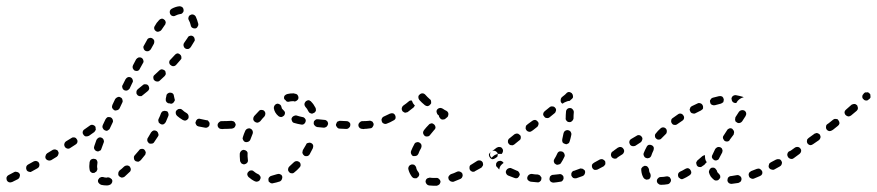

<svg xmlns="http://www.w3.org/2000/svg" viewBox="-20 -572 2808 615"><path d="M329 21Q334 20 337 16Q340 12 340 7Q339 4 338 2Q336 0 334 -1Q332 -3 330 -3Q328 -4 325 -4Q323 -3 322 -3Q315 -3 310 -5Q307 -5 305 -5Q302 -4 300 -3Q298 -2 297 0Q295 2 294 5Q293 10 296 14Q299 18 304 20Q312 22 322 22Q326 22 329 21ZM43 -6Q45 -11 43 -15Q40 -20 35 -21Q30 -23 26 -21L7 -11Q3 -9 1 -4Q0 1 2 6Q4 10 9 12Q14 13 19 11L37 2Q42 -1 43 -6ZM398 -25Q399 -27 399 -29Q399 -32 398 -34Q397 -36 396 -38Q392 -42 387 -42Q382 -42 378 -39Q370 -31 363 -26Q359 -22 359 -17Q358 -12 361 -8Q363 -6 365 -5Q367 -4 370 -3Q372 -3 375 -4Q377 -5 379 -6Q387 -13 395 -21Q397 -22 398 -25ZM275 -18Q273 -19 271 -21Q269 -22 268 -25Q267 -27 267 -29Q266 -34 266 -40Q266 -46 267 -53Q268 -55 269 -58Q270 -60 272 -61Q274 -63 277 -63Q279 -64 282 -63Q287 -63 290 -59Q293 -54 292 -49Q291 -44 291 -40Q291 -35 292 -31Q292 -29 291 -27Q290 -25 289 -23Q289 -23 288 -22Q286 -21 283 -19Q283 -18 282 -18Q281 -18 280 -18Q278 -18 275 -18ZM106 -41Q107 -46 105 -50Q104 -52 102 -54Q100 -55 97 -56Q95 -57 92 -56Q90 -56 88 -55L70 -45Q65 -42 64 -37Q63 -32 65 -28Q66 -25 68 -24Q70 -22 73 -22Q75 -21 78 -21Q80 -22 82 -23L100 -33Q105 -36 106 -41ZM446 -79Q447 -82 447 -84Q446 -87 445 -89Q444 -91 442 -93Q438 -96 433 -95Q428 -95 425 -90Q418 -82 412 -75Q408 -71 409 -66Q409 -60 413 -57Q415 -55 417 -55Q420 -54 422 -54Q425 -54 427 -56Q429 -57 431 -59Q438 -67 444 -75Q446 -77 446 -79ZM167 -78Q169 -83 166 -87Q165 -90 163 -91Q161 -92 158 -93Q156 -94 153 -93Q151 -93 149 -92L131 -81Q127 -78 126 -73Q124 -68 127 -63Q130 -59 135 -58Q140 -57 144 -59L162 -70Q166 -73 167 -78ZM282 -95Q284 -90 289 -88Q291 -87 294 -87Q296 -87 299 -89Q301 -90 303 -91Q304 -93 305 -96Q308 -105 312 -115Q314 -119 312 -124Q310 -129 305 -131Q303 -132 301 -132Q298 -132 296 -131Q294 -130 292 -128Q290 -126 289 -124Q285 -113 282 -104Q280 -99 282 -95ZM228 -117Q229 -122 226 -126Q225 -128 223 -130Q221 -131 218 -132Q216 -132 213 -132Q211 -131 209 -130L191 -119Q187 -116 186 -111Q185 -106 188 -101Q191 -97 196 -96Q201 -95 205 -98L222 -109Q227 -112 228 -117ZM487 -144Q486 -149 482 -152Q480 -153 477 -154Q475 -154 472 -154Q470 -153 468 -152Q466 -150 464 -148Q459 -139 454 -131Q452 -129 452 -126Q451 -124 452 -121Q452 -119 454 -117Q455 -115 457 -113Q461 -111 467 -112Q472 -113 474 -117Q480 -126 486 -135Q489 -139 487 -144ZM282 -149 265 -137Q261 -135 255 -135Q250 -136 247 -141Q244 -145 245 -150Q246 -155 251 -158L268 -170Q272 -173 277 -172Q282 -171 285 -167Q285 -166 285 -166Q286 -166 286 -166Q286 -161 287 -157Q286 -154 285 -153Q284 -151 282 -149ZM309 -162Q311 -157 315 -155Q318 -154 320 -153Q323 -153 325 -154Q327 -155 329 -157Q331 -158 332 -161L341 -180Q343 -184 341 -189Q339 -194 335 -196Q332 -197 330 -197Q327 -197 325 -197Q323 -196 321 -194Q319 -192 318 -190L309 -171Q307 -166 309 -162ZM696 -159Q698 -160 700 -162Q702 -164 703 -166Q703 -168 703 -171Q704 -176 700 -180Q696 -183 691 -183L690 -184Q687 -184 685 -183Q683 -182 681 -180Q679 -178 678 -176Q677 -174 677 -171Q677 -166 681 -162Q684 -159 690 -159H691Q693 -158 696 -159ZM646 -165Q651 -168 651 -173Q652 -175 651 -178Q651 -180 649 -182Q648 -184 646 -186Q644 -187 641 -187Q631 -189 622 -191Q617 -193 612 -190Q608 -187 607 -182Q606 -180 606 -178Q607 -175 608 -173Q609 -171 611 -169Q613 -168 616 -167Q626 -165 637 -163Q642 -162 646 -165ZM520 -205Q520 -207 519 -210Q518 -212 517 -214Q515 -216 513 -216Q510 -217 508 -217Q505 -217 503 -216Q501 -216 499 -214Q497 -212 496 -210Q493 -201 488 -191Q487 -189 487 -187Q487 -184 488 -182Q488 -179 490 -178Q492 -176 494 -175Q499 -172 504 -174Q508 -176 511 -181Q515 -191 519 -200Q520 -202 520 -205ZM570 -186Q572 -186 575 -186Q577 -187 579 -188Q581 -190 583 -192Q585 -196 584 -201Q583 -206 579 -209Q570 -214 564 -220Q562 -222 559 -223Q557 -223 554 -223Q552 -223 550 -222Q548 -221 546 -219Q542 -215 543 -210Q543 -205 547 -201Q555 -194 565 -188Q568 -187 570 -186ZM339 -227Q341 -222 346 -219Q350 -217 355 -219Q360 -220 363 -225L372 -244Q374 -248 372 -253Q371 -258 366 -260Q362 -263 357 -261Q352 -259 349 -255L340 -236Q338 -231 339 -227ZM522 -241Q521 -241 521 -241Q518 -241 516 -243Q514 -244 513 -246Q511 -248 511 -251Q511 -253 511 -256Q512 -260 513 -265Q513 -270 518 -273Q522 -276 527 -275Q531 -275 534 -272Q537 -269 537 -265Q538 -260 539 -256Q540 -254 540 -251Q540 -249 538 -247Q537 -244 535 -243Q533 -241 531 -240Q529 -240 527 -240Q525 -240 523 -241Q522 -241 522 -241ZM458 -288Q458 -294 455 -298Q452 -302 446 -302Q441 -303 437 -299L421 -286Q419 -284 418 -282Q417 -280 417 -277Q417 -275 417 -273Q418 -270 420 -268Q421 -266 424 -265Q426 -264 428 -264Q431 -264 433 -264Q435 -265 437 -267L453 -280Q457 -283 458 -288ZM372 -291Q373 -286 378 -283Q383 -281 387 -282Q392 -284 395 -288L404 -307Q407 -311 405 -316Q404 -321 399 -324Q395 -326 390 -325Q385 -323 382 -318L373 -300Q370 -296 372 -291ZM510 -332Q511 -334 511 -337Q511 -339 510 -342Q510 -344 508 -346Q504 -349 499 -350Q494 -350 490 -346Q483 -339 475 -332Q471 -329 471 -324Q471 -318 474 -315Q478 -311 483 -311Q488 -310 492 -314Q500 -321 507 -328Q509 -330 510 -332ZM405 -354Q407 -349 411 -346Q416 -344 421 -345Q426 -347 428 -352L438 -370Q441 -374 439 -379Q438 -384 433 -387Q429 -389 424 -388Q419 -386 416 -382L406 -363Q404 -359 405 -354ZM561 -384Q561 -386 561 -389Q561 -391 560 -393Q559 -396 557 -397Q553 -401 548 -401Q543 -400 540 -396Q533 -389 526 -381Q524 -380 523 -377Q522 -375 522 -372Q522 -370 523 -368Q524 -365 526 -364Q530 -360 535 -360Q540 -360 544 -364Q551 -372 558 -380Q560 -382 561 -384ZM440 -417Q441 -412 446 -409Q450 -407 455 -408Q460 -410 463 -414L473 -432Q475 -437 474 -442Q472 -447 468 -449Q463 -452 458 -450Q453 -449 451 -444L441 -426Q438 -422 440 -417ZM604 -444Q604 -446 603 -449Q603 -451 601 -453Q600 -455 598 -456Q593 -459 588 -457Q583 -456 581 -451Q576 -444 570 -435Q567 -431 568 -425Q569 -420 573 -417Q575 -416 578 -415Q580 -415 583 -415Q585 -416 587 -417Q589 -419 591 -421Q597 -430 602 -439Q604 -441 604 -444ZM474 -480Q475 -475 480 -472Q484 -469 489 -471Q494 -472 497 -476Q502 -484 508 -492Q510 -494 510 -496Q511 -499 511 -501Q510 -503 509 -506Q508 -508 506 -509Q502 -513 497 -512Q492 -511 489 -507Q481 -499 476 -489Q473 -485 474 -480ZM600 -525Q595 -527 590 -524Q585 -522 584 -517Q582 -512 585 -507Q589 -500 591 -491Q591 -488 593 -486Q594 -484 596 -483Q598 -482 601 -481Q603 -481 606 -481Q611 -482 613 -487Q616 -491 615 -496Q612 -508 607 -519Q605 -523 600 -525ZM524 -537Q523 -532 525 -527Q528 -522 532 -521Q537 -519 542 -522Q550 -526 557 -527Q562 -527 565 -531Q569 -535 568 -540Q568 -545 564 -549Q560 -552 555 -552Q543 -551 530 -544Q526 -542 524 -537Z M883 2Q885 -3 884 -7Q883 -10 881 -12Q879 -13 877 -14Q875 -15 872 -15Q870 -15 867 -14Q858 -11 850 -9Q845 -8 842 -4Q839 0 840 5Q840 8 841 10Q843 12 845 13Q847 15 849 15Q852 16 854 15Q865 13 877 9Q881 7 883 2ZM806 9Q811 8 813 3Q814 1 815 -2Q815 -4 814 -7Q813 -9 811 -11Q810 -13 807 -14Q800 -17 793 -23Q789 -27 784 -26Q779 -26 776 -22Q772 -19 772 -13Q773 -8 776 -5Q786 4 797 9Q802 11 806 9ZM942 -39Q943 -41 943 -44Q943 -46 942 -49Q941 -51 939 -53Q937 -54 935 -55Q933 -56 930 -56Q928 -56 925 -55Q923 -54 921 -52Q914 -45 907 -39Q905 -37 904 -35Q903 -33 903 -30Q902 -28 903 -26Q904 -23 906 -21Q909 -17 914 -17Q919 -16 923 -20Q932 -27 939 -35Q941 -37 942 -39ZM749 -56Q750 -54 751 -52Q752 -50 754 -48Q756 -47 759 -46Q761 -45 764 -46Q769 -47 772 -51Q775 -55 774 -60Q773 -66 773 -71Q773 -75 773 -79Q774 -84 770 -88Q767 -91 761 -92Q756 -92 752 -88Q749 -85 748 -80Q748 -75 748 -71Q748 -64 749 -56ZM983 -107Q981 -112 976 -114Q974 -115 971 -115Q969 -115 967 -114Q964 -114 962 -112Q961 -110 960 -108Q955 -99 950 -91Q949 -88 949 -86Q948 -83 949 -81Q950 -79 951 -77Q953 -75 955 -73Q959 -71 964 -72Q969 -73 972 -78Q977 -87 982 -97Q984 -102 983 -107ZM757 -128Q758 -126 759 -123Q760 -121 762 -119Q764 -118 766 -117Q771 -116 775 -118Q780 -120 782 -125Q785 -134 789 -143Q791 -148 789 -153Q787 -158 782 -160Q778 -162 773 -160Q768 -158 766 -154Q761 -143 758 -133Q757 -130 757 -128ZM732 -165Q735 -169 735 -174Q734 -176 733 -178Q732 -181 730 -182Q728 -184 726 -184Q723 -185 721 -185Q707 -184 691 -184Q688 -183 686 -183Q684 -182 682 -180Q680 -178 679 -176Q678 -173 679 -171Q679 -166 682 -162Q686 -158 691 -159Q708 -159 723 -160Q729 -161 732 -165ZM1147 -159Q1149 -160 1151 -162Q1153 -164 1154 -166Q1154 -168 1155 -171Q1155 -176 1151 -180Q1147 -183 1142 -184H1141Q1138 -184 1136 -183Q1134 -182 1132 -180Q1130 -178 1129 -176Q1128 -174 1128 -171Q1128 -166 1132 -162Q1136 -159 1141 -159H1142Q1144 -158 1147 -159ZM1098 -163Q1102 -166 1102 -171Q1103 -177 1099 -180Q1095 -184 1090 -184L1069 -185Q1067 -185 1065 -184Q1062 -183 1060 -182Q1059 -180 1058 -178Q1057 -175 1056 -173Q1056 -168 1060 -164Q1063 -160 1068 -160L1089 -159Q1095 -159 1098 -163ZM1022 -164Q1024 -165 1026 -166Q1028 -168 1029 -170Q1030 -172 1031 -175Q1031 -180 1028 -184Q1024 -188 1019 -188Q1009 -189 999 -190Q996 -190 994 -190Q991 -189 989 -187Q988 -186 986 -184Q985 -182 985 -179Q984 -174 988 -170Q991 -166 996 -165Q1006 -164 1017 -163Q1020 -163 1022 -164ZM954 -175Q958 -178 959 -183Q960 -185 959 -188Q959 -190 957 -192Q956 -194 954 -195Q952 -197 949 -197Q939 -199 930 -202Q925 -203 920 -200Q916 -198 914 -193Q913 -188 916 -183Q918 -179 923 -178Q933 -175 945 -173Q950 -172 954 -175ZM791 -190Q792 -185 796 -182Q800 -179 805 -179Q810 -180 814 -184Q820 -192 827 -199Q830 -203 830 -208Q830 -213 826 -217Q823 -220 817 -220Q812 -220 809 -216Q801 -208 794 -200Q791 -196 791 -190ZM881 -197Q886 -198 890 -202Q893 -206 893 -211Q892 -216 888 -219Q882 -224 882 -228Q881 -234 877 -237Q873 -240 868 -240Q863 -239 860 -235Q857 -231 857 -226Q859 -211 872 -200Q876 -197 881 -197ZM971 -211Q969 -213 968 -215Q964 -224 958 -230Q955 -234 955 -239Q956 -244 960 -248Q962 -249 964 -250Q966 -251 969 -251Q971 -251 973 -249Q976 -248 977 -246Q985 -238 991 -226Q992 -223 992 -218Q991 -214 987 -211Q984 -210 980 -208Q979 -208 978 -208Q977 -209 975 -209Q973 -210 971 -211ZM892 -266Q896 -270 901 -271Q909 -273 920 -273Q922 -273 924 -272Q926 -272 929 -271Q931 -270 933 -268Q934 -267 935 -264Q936 -262 936 -259Q936 -254 932 -251Q928 -247 923 -247Q921 -248 920 -248Q911 -248 904 -246Q903 -246 901 -246Q900 -247 898 -247Q895 -251 891 -254Q891 -255 891 -255Q890 -255 890 -256Q890 -256 890 -257Q889 -262 892 -266Z M1379 23Q1382 22 1384 21Q1386 20 1388 18Q1389 16 1390 14Q1391 12 1391 9Q1390 4 1386 1Q1382 -3 1377 -2Q1373 -2 1369 -2Q1363 -2 1357 -3Q1355 -3 1353 -2Q1350 -2 1348 0Q1346 1 1345 3Q1344 6 1343 8Q1343 13 1346 17Q1349 21 1354 22Q1362 23 1369 23Q1374 23 1379 23ZM1459 -2Q1460 -4 1461 -6Q1462 -8 1462 -11Q1462 -13 1461 -16Q1459 -20 1454 -22Q1449 -24 1444 -22Q1434 -17 1424 -14Q1420 -12 1417 -7Q1415 -3 1417 2Q1418 5 1420 6Q1421 8 1424 9Q1426 10 1428 10Q1431 11 1433 10Q1444 6 1455 1Q1457 0 1459 -2ZM1304 -2Q1306 -1 1309 -1Q1311 -1 1314 -1Q1316 -2 1318 -4Q1322 -7 1323 -12Q1323 -17 1320 -21Q1314 -28 1313 -36Q1312 -38 1311 -40Q1309 -42 1307 -44Q1305 -45 1302 -45Q1300 -46 1298 -45Q1293 -44 1290 -40Q1287 -35 1288 -30Q1291 -17 1300 -5Q1302 -3 1304 -2ZM1525 -39Q1527 -41 1527 -43Q1528 -45 1527 -48Q1527 -50 1526 -52Q1523 -57 1518 -58Q1513 -59 1509 -57Q1499 -51 1490 -45Q1485 -43 1484 -38Q1483 -33 1485 -28Q1486 -26 1488 -25Q1490 -23 1493 -22Q1495 -22 1498 -22Q1500 -22 1502 -24Q1512 -29 1522 -35Q1524 -37 1525 -39ZM1573 -70Q1574 -72 1574 -75Q1575 -77 1574 -80Q1574 -82 1572 -84Q1569 -88 1564 -89Q1559 -90 1555 -87L1552 -85Q1550 -84 1548 -81Q1547 -79 1546 -77Q1546 -74 1547 -72Q1547 -70 1549 -68Q1552 -63 1557 -62Q1562 -62 1566 -65L1569 -67Q1571 -68 1573 -70ZM1297 -79Q1299 -74 1303 -72Q1306 -72 1308 -72Q1311 -72 1313 -73Q1315 -73 1317 -75Q1319 -77 1320 -79Q1323 -88 1329 -98Q1331 -103 1330 -108Q1328 -113 1324 -115Q1319 -118 1314 -116Q1309 -115 1307 -110Q1301 -99 1297 -89Q1295 -84 1297 -79ZM1335 -146Q1336 -141 1340 -137Q1344 -134 1349 -135Q1354 -135 1357 -139Q1364 -147 1371 -156Q1375 -159 1375 -165Q1374 -170 1371 -173Q1367 -177 1362 -177Q1356 -176 1353 -172Q1345 -164 1338 -155Q1335 -151 1335 -146ZM1174 -166Q1177 -170 1177 -175Q1176 -177 1175 -179Q1174 -182 1172 -183Q1170 -184 1167 -185Q1165 -186 1162 -185Q1152 -184 1142 -184Q1137 -184 1133 -180Q1130 -176 1130 -171Q1130 -166 1133 -162Q1137 -159 1142 -159Q1154 -159 1166 -161Q1171 -161 1174 -166ZM1247 -193Q1248 -198 1246 -202Q1244 -207 1239 -209Q1234 -210 1229 -208Q1219 -203 1210 -199Q1205 -197 1203 -192Q1201 -188 1203 -183Q1204 -180 1205 -179Q1207 -177 1210 -176Q1212 -175 1214 -175Q1217 -175 1219 -176Q1230 -180 1240 -186Q1245 -188 1247 -193ZM1387 -197Q1388 -195 1390 -193Q1393 -189 1398 -189Q1404 -189 1407 -192L1413 -197Q1413 -198 1414 -198Q1415 -199 1415 -200Q1417 -205 1416 -210Q1414 -215 1410 -217Q1405 -219 1398 -224Q1393 -227 1388 -226Q1383 -225 1380 -221Q1377 -216 1379 -211Q1380 -206 1384 -203Q1385 -202 1386 -202Q1386 -199 1387 -197ZM1300 -248Q1299 -249 1299 -250Q1296 -250 1294 -250Q1291 -249 1289 -247Q1281 -240 1272 -234Q1268 -231 1267 -226Q1266 -221 1269 -216Q1271 -214 1273 -213Q1275 -212 1277 -211Q1280 -211 1282 -212Q1285 -212 1287 -214Q1296 -221 1305 -228Q1306 -229 1307 -231Q1308 -232 1309 -234Q1308 -235 1307 -236Q1302 -241 1300 -248ZM1350 -232Q1355 -233 1358 -237Q1360 -239 1361 -241Q1361 -243 1361 -246Q1361 -248 1360 -251Q1359 -253 1357 -254Q1348 -262 1342 -269Q1338 -273 1333 -273Q1328 -273 1324 -269Q1320 -266 1320 -261Q1320 -256 1323 -252Q1330 -244 1341 -235Q1345 -232 1350 -232Z M1783 5Q1786 1 1785 -4Q1785 -6 1784 -8Q1782 -11 1780 -12Q1778 -14 1776 -14Q1774 -15 1771 -14Q1761 -13 1752 -12Q1749 -12 1747 -11Q1745 -10 1743 -8Q1741 -6 1741 -4Q1740 -1 1740 1Q1740 6 1744 10Q1748 13 1753 13Q1764 12 1775 10Q1780 10 1783 5ZM1710 9Q1714 6 1714 1Q1715 -2 1714 -4Q1713 -6 1711 -8Q1710 -10 1708 -11Q1705 -12 1703 -13Q1693 -13 1683 -15Q1678 -15 1674 -12Q1670 -9 1669 -4Q1668 1 1671 5Q1675 9 1680 10Q1690 11 1701 12Q1706 13 1710 9ZM1853 -15Q1855 -19 1854 -24Q1853 -27 1851 -28Q1849 -30 1847 -31Q1845 -32 1842 -32Q1840 -33 1838 -32Q1828 -28 1819 -25Q1816 -25 1814 -23Q1812 -21 1811 -19Q1810 -17 1810 -15Q1810 -12 1810 -10Q1812 -5 1816 -2Q1821 0 1826 -1Q1836 -5 1846 -8Q1851 -10 1853 -15ZM1638 -2Q1642 -5 1644 -10Q1645 -12 1645 -14Q1644 -17 1643 -19Q1642 -21 1640 -23Q1638 -25 1636 -25Q1626 -29 1618 -33Q1614 -35 1609 -33Q1604 -31 1602 -27Q1599 -22 1601 -17Q1603 -12 1607 -10Q1617 -6 1628 -2Q1633 0 1638 -2ZM1916 -42Q1918 -44 1919 -46Q1919 -49 1919 -51Q1919 -54 1918 -56Q1915 -60 1910 -62Q1905 -63 1901 -61Q1892 -56 1883 -51Q1881 -50 1879 -48Q1877 -46 1876 -44Q1876 -42 1876 -39Q1876 -37 1877 -35Q1879 -30 1884 -28Q1889 -27 1894 -29Q1903 -34 1913 -39Q1915 -40 1916 -42ZM1569 -41Q1569 -43 1569 -46Q1569 -48 1570 -50Q1572 -53 1573 -54Q1577 -57 1583 -57Q1588 -56 1591 -53Q1592 -51 1593 -50Q1591 -49 1589 -47Q1584 -43 1581 -37Q1580 -33 1579 -29Q1575 -33 1572 -37Q1570 -38 1569 -41ZM1754 -59Q1754 -56 1754 -54Q1755 -51 1756 -49Q1758 -47 1760 -46Q1764 -43 1769 -45Q1775 -46 1777 -50Q1783 -59 1788 -70Q1790 -74 1788 -79Q1786 -84 1782 -86Q1777 -88 1772 -87Q1767 -85 1765 -80Q1761 -71 1756 -63Q1755 -61 1754 -59ZM1961 -70Q1962 -72 1962 -75Q1963 -77 1962 -80Q1962 -82 1960 -84Q1957 -88 1952 -89Q1947 -90 1943 -87H1942Q1940 -85 1939 -83Q1938 -81 1937 -79Q1937 -76 1937 -74Q1938 -71 1939 -69Q1942 -65 1947 -64Q1953 -63 1957 -66V-67Q1959 -68 1961 -70ZM1550 -74Q1549 -77 1550 -79Q1550 -82 1551 -84Q1553 -86 1555 -87Q1562 -92 1571 -99Q1576 -102 1581 -101Q1586 -101 1589 -96Q1592 -92 1591 -87Q1590 -82 1587 -79Q1586 -79 1585 -79Q1577 -80 1571 -78Q1564 -76 1559 -71Q1557 -69 1555 -67Q1554 -68 1553 -68Q1552 -69 1552 -70Q1550 -72 1550 -74ZM1648 -130Q1649 -135 1646 -139Q1644 -141 1642 -142Q1640 -144 1638 -144Q1635 -144 1633 -144Q1630 -143 1628 -142L1612 -129Q1610 -128 1609 -126Q1607 -123 1607 -121Q1607 -118 1607 -116Q1608 -114 1609 -112Q1611 -110 1613 -108Q1615 -107 1618 -107Q1620 -106 1623 -107Q1625 -108 1627 -109L1643 -122Q1648 -125 1648 -130ZM1782 -116Q1785 -112 1790 -111Q1792 -110 1795 -110Q1797 -111 1799 -112Q1802 -113 1803 -115Q1804 -117 1805 -120Q1808 -130 1810 -140Q1811 -145 1808 -150Q1805 -154 1800 -155Q1795 -156 1790 -153Q1786 -150 1785 -145Q1783 -135 1781 -126Q1780 -121 1782 -116ZM1686 -154 1700 -165Q1704 -168 1705 -174Q1706 -179 1702 -183Q1699 -187 1694 -188Q1689 -188 1685 -185L1670 -174L1668 -172Q1666 -171 1665 -169Q1664 -167 1664 -164Q1663 -162 1664 -159Q1665 -157 1666 -155Q1669 -151 1674 -150Q1680 -149 1684 -153ZM1795 -185Q1798 -181 1803 -181Q1808 -180 1812 -184Q1816 -187 1817 -192Q1817 -203 1818 -213Q1818 -218 1814 -222Q1811 -226 1805 -226Q1800 -226 1797 -223Q1793 -219 1793 -214Q1792 -204 1792 -194Q1791 -189 1795 -185ZM1761 -218Q1762 -223 1758 -227Q1755 -231 1750 -231Q1745 -232 1741 -229L1725 -216Q1721 -213 1720 -208Q1719 -203 1723 -199Q1726 -194 1731 -194Q1736 -193 1740 -196L1756 -209Q1760 -212 1761 -218ZM1776 -252Q1776 -257 1780 -261Q1787 -266 1790 -269Q1792 -271 1793 -272Q1793 -272 1793 -272Q1796 -276 1800 -277Q1805 -278 1809 -275Q1812 -274 1813 -271Q1815 -269 1815 -266Q1816 -262 1815 -259Q1813 -256 1811 -254Q1810 -254 1810 -254Q1809 -253 1807 -251Q1806 -250 1805 -249Q1799 -249 1793 -246Q1787 -244 1782 -240Q1781 -240 1780 -241Q1779 -242 1778 -243Q1775 -247 1776 -252Z M2127 12Q2130 8 2129 3Q2129 1 2127 -1Q2126 -4 2124 -5Q2122 -6 2119 -7Q2117 -7 2115 -7Q2105 -5 2097 -5Q2091 -5 2088 -1Q2084 2 2084 8Q2084 10 2085 12Q2086 15 2088 16Q2090 18 2092 19Q2095 20 2097 20Q2108 20 2119 18Q2124 17 2127 12ZM2349 12Q2351 11 2353 9Q2354 7 2355 4Q2355 2 2355 -1Q2354 -6 2349 -9Q2345 -12 2340 -11Q2330 -9 2322 -8Q2319 -8 2317 -7Q2315 -6 2313 -4Q2311 -2 2311 0Q2310 3 2310 5Q2310 10 2314 14Q2318 17 2323 17Q2333 16 2345 14Q2347 13 2349 12ZM2267 4Q2271 7 2276 6Q2281 6 2284 1Q2286 0 2287 -3Q2287 -5 2287 -8Q2287 -10 2285 -12Q2284 -15 2282 -16Q2277 -20 2276 -26Q2275 -28 2273 -30Q2272 -32 2270 -33Q2268 -35 2265 -35Q2263 -35 2260 -35Q2255 -33 2253 -29Q2250 -24 2251 -19Q2253 -12 2257 -6Q2261 -1 2267 4ZM2045 1Q2047 2 2049 3Q2051 4 2054 3Q2056 3 2059 2Q2063 -1 2064 -6Q2065 -11 2063 -16Q2059 -21 2059 -29Q2058 -34 2054 -38Q2051 -41 2045 -41Q2043 -40 2041 -39Q2038 -38 2037 -36Q2035 -34 2034 -32Q2034 -30 2034 -27Q2035 -13 2041 -3Q2043 0 2045 1ZM2194 -17Q2195 -22 2192 -27Q2190 -31 2185 -33Q2180 -34 2175 -31Q2167 -26 2158 -22Q2154 -20 2152 -15Q2151 -10 2153 -5Q2154 -3 2156 -2Q2158 0 2160 1Q2162 2 2165 2Q2167 1 2170 0Q2179 -4 2188 -10Q2192 -12 2194 -17ZM2421 -14Q2423 -19 2421 -24Q2420 -26 2418 -28Q2416 -30 2414 -31Q2412 -32 2409 -32Q2407 -32 2404 -31Q2395 -27 2386 -24Q2384 -23 2382 -21Q2380 -20 2379 -17Q2378 -15 2378 -13Q2378 -10 2379 -8Q2380 -3 2385 -1Q2390 2 2395 0Q2404 -4 2414 -8Q2419 -10 2421 -14ZM2484 -47Q2486 -52 2483 -56Q2481 -61 2476 -62Q2471 -63 2466 -61Q2457 -56 2449 -52Q2447 -50 2445 -49Q2443 -47 2443 -44Q2442 -42 2442 -39Q2442 -37 2443 -35Q2446 -30 2451 -29Q2456 -27 2460 -29Q2469 -34 2478 -39Q2483 -42 2484 -47ZM2221 -37Q2216 -37 2213 -41Q2211 -43 2211 -46Q2210 -48 2210 -51Q2210 -53 2212 -55Q2213 -58 2215 -59Q2222 -65 2230 -72Q2231 -73 2234 -74Q2236 -75 2238 -75Q2238 -74 2238 -73Q2238 -65 2240 -59Q2242 -55 2244 -52Q2243 -51 2242 -51Q2239 -48 2236 -44Q2233 -42 2230 -40Q2226 -36 2221 -37ZM2261 -66Q2263 -62 2268 -59Q2270 -58 2273 -58Q2275 -58 2277 -59Q2280 -60 2282 -62Q2283 -63 2284 -66Q2288 -74 2293 -83Q2294 -85 2294 -87Q2295 -90 2294 -92Q2293 -95 2292 -97Q2290 -99 2288 -100Q2283 -102 2279 -101Q2274 -99 2271 -95Q2266 -85 2262 -76Q2259 -71 2261 -66ZM2527 -75Q2528 -80 2525 -84Q2524 -86 2522 -88Q2520 -89 2517 -89Q2515 -90 2512 -89Q2510 -89 2508 -87H2507Q2503 -84 2502 -79Q2501 -74 2504 -69Q2506 -67 2508 -66Q2510 -65 2512 -64Q2515 -64 2517 -65Q2520 -65 2522 -66V-67Q2526 -70 2527 -75ZM1963 -71 1974 -78Q1978 -81 1979 -86Q1980 -91 1977 -95Q1974 -100 1969 -101Q1964 -102 1959 -99L1948 -91L1943 -87Q1941 -86 1939 -84Q1938 -82 1938 -79Q1937 -77 1938 -74Q1938 -72 1940 -70Q1941 -68 1943 -66Q1945 -65 1948 -65Q1950 -64 1953 -65Q1955 -65 1957 -67ZM2043 -72Q2045 -67 2050 -66Q2054 -64 2059 -66Q2064 -68 2066 -73Q2069 -82 2073 -90Q2075 -95 2074 -100Q2072 -105 2067 -107Q2063 -109 2058 -108Q2053 -106 2051 -101Q2046 -92 2042 -82Q2040 -77 2043 -72ZM2037 -124Q2039 -129 2036 -133Q2033 -138 2028 -139Q2023 -140 2019 -137L2002 -127Q1997 -124 1996 -119Q1995 -114 1998 -109Q1999 -107 2001 -106Q2003 -104 2006 -104Q2008 -103 2010 -104Q2013 -104 2015 -105L2032 -116Q2036 -119 2037 -124ZM2296 -134Q2295 -131 2296 -129Q2296 -127 2298 -125Q2299 -122 2301 -121Q2305 -118 2311 -119Q2316 -120 2318 -125L2330 -141Q2331 -144 2331 -146Q2332 -148 2331 -151Q2331 -153 2329 -155Q2328 -157 2326 -159Q2322 -162 2317 -161Q2311 -159 2309 -155L2298 -138Q2296 -136 2296 -134ZM2078 -136Q2078 -131 2082 -128Q2086 -124 2091 -125Q2096 -125 2099 -129Q2106 -136 2113 -143Q2116 -146 2116 -152Q2116 -157 2113 -160Q2109 -164 2104 -164Q2099 -164 2095 -160Q2087 -153 2081 -145Q2077 -141 2078 -136ZM2130 -186Q2129 -181 2132 -177Q2135 -172 2140 -172Q2145 -171 2149 -174Q2157 -180 2165 -185Q2170 -188 2171 -193Q2172 -198 2169 -202Q2166 -207 2161 -208Q2156 -209 2152 -206Q2143 -200 2135 -194Q2130 -191 2130 -186ZM2335 -192Q2334 -190 2335 -187Q2335 -185 2336 -183Q2338 -181 2340 -180Q2344 -177 2349 -178Q2354 -179 2357 -183Q2363 -192 2368 -200Q2371 -205 2370 -210Q2369 -215 2364 -218Q2360 -220 2355 -219Q2350 -218 2347 -214Q2342 -206 2336 -197Q2335 -195 2335 -192ZM2192 -229Q2191 -227 2190 -224Q2189 -222 2189 -220Q2190 -217 2191 -215Q2193 -210 2198 -209Q2203 -207 2207 -209Q2216 -214 2225 -218Q2227 -219 2229 -221Q2231 -222 2232 -225Q2232 -227 2232 -230Q2232 -232 2231 -234Q2229 -239 2224 -241Q2219 -243 2215 -241Q2205 -236 2196 -232Q2194 -231 2192 -229ZM2259 -257Q2257 -255 2256 -253Q2254 -251 2254 -248Q2254 -246 2255 -243Q2256 -238 2261 -236Q2265 -234 2270 -235Q2280 -238 2289 -240Q2291 -241 2293 -242Q2295 -243 2297 -245Q2298 -248 2298 -250Q2299 -252 2298 -255Q2297 -260 2293 -263Q2288 -265 2283 -264Q2274 -262 2263 -259Q2261 -258 2259 -257ZM2329 -244Q2327 -245 2326 -247Q2324 -249 2324 -252Q2323 -254 2323 -257Q2324 -262 2328 -265Q2333 -268 2338 -267Q2349 -265 2359 -262Q2360 -261 2361 -261Q2362 -261 2362 -260Q2361 -260 2360 -260Q2353 -258 2347 -253Q2342 -249 2339 -243Q2338 -242 2338 -242Q2336 -242 2334 -242Q2331 -243 2329 -244Z M2546 -87Q2547 -92 2544 -96Q2542 -98 2540 -100Q2538 -101 2536 -101Q2533 -102 2531 -101Q2529 -101 2526 -99L2508 -86Q2506 -84 2504 -82Q2503 -80 2503 -78Q2502 -75 2503 -73Q2503 -70 2505 -68Q2506 -66 2508 -65Q2510 -64 2513 -63Q2515 -63 2518 -63Q2520 -64 2522 -65L2541 -79Q2545 -82 2546 -87ZM2608 -131Q2609 -136 2606 -141Q2604 -143 2602 -144Q2600 -145 2597 -146Q2595 -146 2593 -145Q2590 -145 2588 -143L2570 -130Q2568 -128 2566 -126Q2565 -124 2565 -122Q2564 -119 2565 -117Q2565 -114 2567 -112Q2570 -108 2575 -107Q2580 -107 2584 -110L2603 -123Q2607 -126 2608 -131ZM2649 -157 2664 -169Q2668 -172 2669 -177Q2669 -182 2666 -186Q2665 -188 2663 -190Q2660 -191 2658 -191Q2656 -191 2653 -191Q2651 -190 2649 -189L2634 -177L2631 -175Q2626 -172 2626 -167Q2625 -161 2628 -157Q2631 -153 2636 -152Q2642 -152 2646 -155ZM2727 -221Q2728 -223 2728 -226Q2728 -228 2727 -230Q2727 -233 2725 -235Q2723 -237 2721 -238Q2719 -239 2716 -239Q2714 -239 2712 -238Q2709 -238 2707 -236Q2699 -229 2690 -221Q2686 -218 2685 -213Q2685 -208 2688 -204Q2692 -200 2697 -199Q2702 -199 2706 -202Q2715 -210 2724 -217Q2725 -219 2727 -221ZM2768 -259Q2769 -262 2768 -264Q2768 -267 2768 -269Q2767 -271 2765 -273Q2763 -275 2761 -276Q2758 -277 2756 -276Q2753 -276 2751 -276Q2749 -275 2747 -273L2746 -271Q2742 -268 2742 -262Q2742 -257 2746 -254Q2749 -250 2755 -250Q2760 -250 2763 -254L2765 -255Q2767 -257 2768 -259Z"/></svg>

Font: FRB American Cursive Guidelines Dashed
Style: Italic
Weight: 400
Italic angle: -25°
Version: Version 2.0;Modular Font Editor K font №1